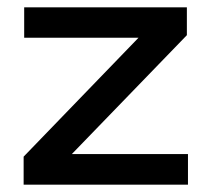

<svg xmlns="http://www.w3.org/2000/svg" viewBox="-20 -504 578 524"><path d="M493 -83.5V0H44.5V-76.5L358 -401H46V-484H490V-408L176 -83.5Z"/></svg>

Font: Anek Gujarati SemiExpanded Medium
Style: Regular
Weight: 500
Width: 6
Designer: Mrunmayee Ghaisas (Gujarati), Yesha Goshar (Latin)
Foundry: Ek Type
Version: Version 1.003